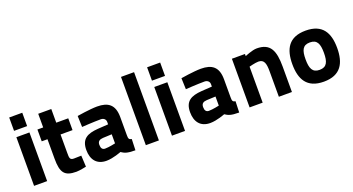

<svg xmlns="http://www.w3.org/2000/svg" viewBox="-48 -1270 3397 1850"><g transform="rotate(-20 1650.5 -344.5)"><path d="M67 0H201V-499H67ZM67 -564H201V-701H67Z M599 -378V-499H476V-639H342V-499H283V-378H342V-178C342 -34 377 12 498 12C533 12 600 -3 600 -3L594 -118C594 -118 546 -116 518 -116C476 -116 476 -139 476 -189V-378Z M1074 -339C1074 -467 1010 -511 898 -511C825 -511 692 -489 692 -489L696 -375C696 -375 816 -383 890 -383C919 -383 940 -365 940 -338V-313L832 -306C722 -298 658 -265 658 -152C658 -52 708 12 807 12C876 12 960 -22 960 -22C992 -1 1015 12 1102 12L1106 -102C1078 -107 1074 -117 1074 -154ZM940 -211V-118C940 -118 875 -103 834 -103C806 -103 793 -121 793 -156C793 -192 814 -205 849 -207Z M1213 0H1347V-700H1213Z M1481 0H1615V-499H1481ZM1481 -564H1615V-701H1481Z M2138 -339C2138 -467 2074 -511 1962 -511C1889 -511 1756 -489 1756 -489L1760 -375C1760 -375 1880 -383 1954 -383C1983 -383 2004 -365 2004 -338V-313L1896 -306C1786 -298 1722 -265 1722 -152C1722 -52 1772 12 1871 12C1940 12 2024 -22 2024 -22C2056 -1 2079 12 2166 12L2170 -102C2142 -107 2138 -117 2138 -154ZM2004 -211V-118C2004 -118 1939 -103 1898 -103C1870 -103 1857 -121 1857 -156C1857 -192 1878 -205 1913 -207Z M2411 0V-369C2411 -369 2474 -386 2507 -386C2567 -386 2577 -337 2577 -261V0H2711V-261C2711 -423 2675 -511 2535 -511C2488 -511 2411 -477 2411 -477V-499H2277V0Z M3036 -511C2862 -511 2806 -404 2806 -250C2806 -96 2862 12 3036 12C3210 12 3266 -96 3266 -250C3266 -404 3210 -511 3036 -511ZM3036 -109C2962 -109 2942 -158 2942 -250C2942 -342 2962 -390 3036 -390C3110 -390 3130 -342 3130 -250C3130 -158 3110 -109 3036 -109Z"/></g></svg>

Font: TitilliumText22L
Style: 999 wt
Weight: 900
Designer: Campivisivi
Foundry: Campivisivi
Version: 1.000